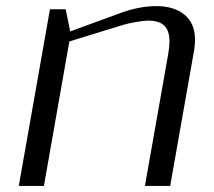

<svg xmlns="http://www.w3.org/2000/svg" viewBox="-20 -614 707 634"><path d="M535.6 -436.5Q539.6 -459.5 539.6 -477.1Q539.6 -512.7 522.5 -529.3Q505.4 -545.9 469.2 -545.9Q455.6 -545.9 429.7 -541.5Q403.8 -537.1 387.7 -532.2L209 -477.1L125 0H42L145 -583.5H196.8L211.9 -510.3L374.5 -569.8Q438.5 -593.8 496.1 -593.8Q555.2 -593.8 589.6 -565.2Q624 -536.6 624 -482.4Q624 -466.3 621.1 -448.7L542 0H458.5Z"/></svg>

Font: Resagnicto
Style: Italic
Weight: 500
Italic angle: -10°
Version: Version 0.999